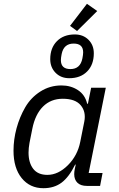

<svg xmlns="http://www.w3.org/2000/svg" viewBox="-20 -977 623 1009"><path d="M491 -919 385 -814 348 -841 437 -957ZM344 -566Q300 -566 272 -594.5Q244 -623 244 -666Q244 -725 279 -760.5Q314 -796 373 -796Q417 -796 445 -768Q473 -740 473 -697Q473 -637 438 -601.5Q403 -566 344 -566ZM350 -614Q402 -614 413 -670Q417 -690 417 -702Q417 -748 367 -748Q315 -748 304 -693Q300 -673 300 -661Q300 -614 350 -614ZM506 0H437Q404 0 387 -16.5Q370 -33 370 -62Q370 -74 373 -89L378 -112H375Q343 -47 304 -17.5Q265 12 208 12Q137 12 94 -41Q51 -94 51 -185Q51 -244 67 -303Q83 -362 112.5 -413Q142 -464 192 -496Q242 -528 303 -528Q352 -528 389.5 -503.5Q427 -479 438 -432H442L459 -516H536L446 -68H519ZM229 -58Q286 -58 337 -109Q388 -160 402 -233L423 -338Q433 -389 404.5 -423.5Q376 -458 310 -458Q247 -458 206 -417Q165 -376 150 -301L135 -226Q130 -198 130 -175Q130 -122 154.5 -90Q179 -58 229 -58Z"/></svg>

Font: Aneliza
Style: Italic
Weight: 400
Italic angle: -11.31°
Designer: Mike Abbink, Paul van der Laan, Pieter van Rosmalen
Foundry: Bold Monday
Version: Version 3.0